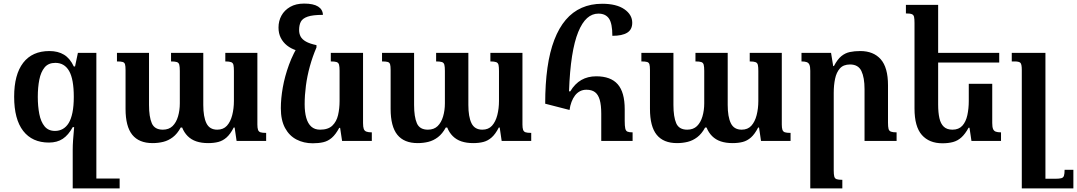

<svg xmlns="http://www.w3.org/2000/svg" viewBox="-20 -787 6013 1072"><path d="M415 -492H518V265H386V51Q386 24 388 -5Q390 -34 394 -77H386Q362 -33 330.5 -12Q299 9 253 9Q160 9 109.5 -56Q59 -121 59 -247Q59 -371 109.5 -436.5Q160 -502 256 -502Q304 -502 337.5 -481.5Q371 -461 392 -416H399ZM287 -56Q311 -56 330.5 -67Q350 -78 363.5 -100Q377 -122 384.5 -158.5Q392 -195 392 -246Q392 -345 366 -390.5Q340 -436 289 -436Q250 -436 229 -410.5Q208 -385 199.5 -342Q191 -299 191 -246Q191 -194 199.5 -150.5Q208 -107 229 -81.5Q250 -56 287 -56ZM499 265V210H648V265Z M1238 -492H1417V-92Q1417 -73 1420.5 -62.5Q1424 -52 1434 -48.5Q1444 -45 1466 -45V0H1301L1290 -75H1285Q1266 -38 1245 -19.5Q1224 -1 1199 5.5Q1174 12 1142 12Q1105 12 1076.5 2.5Q1048 -7 1028 -27Q1008 -47 997 -75H989Q970 -40 945 -21Q920 -2 891.5 5Q863 12 832 12Q756 12 718.5 -34.5Q681 -81 681 -179V-396Q681 -418 678 -428Q675 -438 665 -441Q655 -444 633 -444V-492H812V-201Q812 -135 827.5 -99Q843 -63 889 -63Q923 -63 943.5 -83Q964 -103 974 -137Q984 -171 984 -210V-391Q984 -414 981 -425.5Q978 -437 967.5 -440.5Q957 -444 935 -444V-492H1115V-201Q1115 -135 1132.5 -99Q1150 -63 1193 -63Q1227 -63 1247 -85Q1267 -107 1276.5 -144Q1286 -181 1286 -223V-391Q1286 -412 1283.5 -424Q1281 -436 1270.5 -440Q1260 -444 1238 -444Z M1726 13Q1676 13 1635.5 -8Q1595 -29 1571.5 -72.5Q1548 -116 1548 -183Q1548 -237 1559 -299Q1570 -361 1593.5 -425.5Q1617 -490 1656 -551L1747 -522Q1725 -471 1710 -416.5Q1695 -362 1688 -308.5Q1681 -255 1681 -205Q1681 -161 1690 -129Q1699 -97 1718 -80Q1737 -63 1767 -63Q1812 -63 1835.5 -85.5Q1859 -108 1867.5 -144.5Q1876 -181 1876 -223V-392Q1876 -414 1873 -425.5Q1870 -437 1859.5 -440.5Q1849 -444 1827 -444V-492H2007V-100Q2007 -78 2011 -67Q2015 -56 2026 -52Q2037 -48 2056 -48V0H1890L1879 -73H1874Q1854 -36 1832.5 -17.5Q1811 1 1785 7Q1759 13 1726 13ZM1747 -535V-522L1637 -505Q1605 -515 1582.5 -533Q1560 -551 1547.5 -576Q1535 -601 1535 -633Q1535 -670 1551.5 -700Q1568 -730 1600 -748.5Q1632 -767 1678 -767Q1730 -767 1756 -750.5Q1782 -734 1783 -704Q1726 -704 1697.5 -694Q1669 -684 1659.5 -665.5Q1650 -647 1650 -619Q1650 -599 1658.5 -583Q1667 -567 1688 -555Q1709 -543 1747 -535Z M2718 -492H2897V-92Q2897 -73 2900.5 -62.5Q2904 -52 2914 -48.5Q2924 -45 2946 -45V0H2781L2770 -75H2765Q2746 -38 2725 -19.5Q2704 -1 2679 5.5Q2654 12 2622 12Q2585 12 2556.5 2.5Q2528 -7 2508 -27Q2488 -47 2477 -75H2469Q2450 -40 2425 -21Q2400 -2 2371.5 5Q2343 12 2312 12Q2236 12 2198.5 -34.5Q2161 -81 2161 -179V-396Q2161 -418 2158 -428Q2155 -438 2145 -441Q2135 -444 2113 -444V-492H2292V-201Q2292 -135 2307.5 -99Q2323 -63 2369 -63Q2403 -63 2423.5 -83Q2444 -103 2454 -137Q2464 -171 2464 -210V-391Q2464 -414 2461 -425.5Q2458 -437 2447.5 -440.5Q2437 -444 2415 -444V-492H2595V-201Q2595 -135 2612.5 -99Q2630 -63 2673 -63Q2707 -63 2727 -85Q2747 -107 2756.5 -144Q2766 -181 2766 -223V-391Q2766 -412 2763.5 -424Q2761 -436 2750.5 -440Q2740 -444 2718 -444Z M3160 -173 3024 -208Q3024 -319 3036.5 -408Q3049 -497 3075 -564.5Q3101 -632 3139 -676.5Q3177 -721 3228 -743.5Q3279 -766 3342 -766Q3422 -766 3466 -735.5Q3510 -705 3510 -660Q3510 -622 3482 -604.5Q3454 -587 3399 -587Q3399 -656 3380 -683.5Q3361 -711 3321 -711Q3286 -711 3258 -686Q3230 -661 3208.5 -608.5Q3187 -556 3174 -473.5Q3161 -391 3157 -277H3164Q3190 -320 3226 -340.5Q3262 -361 3309 -361Q3390 -361 3429 -316.5Q3468 -272 3468 -177V-112Q3468 -84 3471 -70Q3474 -56 3483.5 -52Q3493 -48 3512 -48V0H3337V-152Q3337 -200 3328.5 -229.5Q3320 -259 3302 -272.5Q3284 -286 3254 -286Q3234 -286 3218 -277.5Q3202 -269 3190.5 -254Q3179 -239 3171 -218Q3163 -197 3160 -173Z M4166 -492H4345V-92Q4345 -73 4348.5 -62.5Q4352 -52 4362 -48.5Q4372 -45 4394 -45V0H4229L4218 -75H4213Q4194 -38 4173 -19.5Q4152 -1 4127 5.5Q4102 12 4070 12Q4033 12 4004.5 2.5Q3976 -7 3956 -27Q3936 -47 3925 -75H3917Q3898 -40 3873 -21Q3848 -2 3819.5 5Q3791 12 3760 12Q3684 12 3646.5 -34.5Q3609 -81 3609 -179V-396Q3609 -418 3606 -428Q3603 -438 3593 -441Q3583 -444 3561 -444V-492H3740V-201Q3740 -135 3755.5 -99Q3771 -63 3817 -63Q3851 -63 3871.5 -83Q3892 -103 3902 -137Q3912 -171 3912 -210V-391Q3912 -414 3909 -425.5Q3906 -437 3895.5 -440.5Q3885 -444 3863 -444V-492H4043V-201Q4043 -135 4060.5 -99Q4078 -63 4121 -63Q4155 -63 4175 -85Q4195 -107 4204.5 -144Q4214 -181 4214 -223V-391Q4214 -412 4211.5 -424Q4209 -436 4198.5 -440Q4188 -444 4166 -444Z M4986 -48V0H4807V-289Q4807 -354 4789.5 -390.5Q4772 -427 4726 -427Q4689 -427 4669.5 -405Q4650 -383 4642.5 -347Q4635 -311 4635 -269V165Q4635 187 4638 198.5Q4641 210 4651.5 213.5Q4662 217 4683 217V265H4504V-392Q4504 -414 4499.5 -425Q4495 -436 4484.5 -440Q4474 -444 4455 -444V-492H4620L4632 -418H4636Q4656 -456 4677.5 -473.5Q4699 -491 4725 -496.5Q4751 -502 4783 -502Q4857 -502 4897.5 -456Q4938 -410 4938 -311V-102Q4938 -79 4941 -67.5Q4944 -56 4954.5 -52Q4965 -48 4986 -48Z M5520 -319V-100Q5520 -78 5524.5 -67Q5529 -56 5539.5 -52Q5550 -48 5569 -48V0H5404L5393 -74H5388Q5369 -39 5348 -20Q5327 -1 5301 6Q5275 13 5242 13Q5168 13 5127 -33.5Q5086 -80 5086 -181V-658Q5086 -681 5083.5 -692.5Q5081 -704 5071 -708Q5061 -712 5038 -712V-760H5218V-203Q5218 -159 5225 -127.5Q5232 -96 5249.5 -79.5Q5267 -63 5298 -63Q5333 -63 5353 -85Q5373 -107 5381 -144Q5389 -181 5389 -223V-319ZM5195 -438V-492H5559V-438Z M5973 161V265H5685V-397Q5685 -428 5677.5 -436Q5670 -444 5645 -444H5629V-492H5817V211H5873Q5894 211 5905.5 208Q5917 205 5920.5 194Q5924 183 5924 161Z"/></svg>

Font: Noto Serif Armenian SemiBold
Style: Regular
Weight: 600
Version: Version 2.007